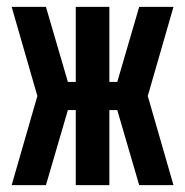

<svg xmlns="http://www.w3.org/2000/svg" viewBox="-20 -540 540 560"><path d="M201 0V-219H178L114 0H14L89 -260L14 -520H114L178 -301H201V-520H299V-301H322L386 -520H486L411 -260L486 0H386L322 -219H299V0Z"/></svg>

Font: Iosevka Curly Extrabold
Style: Regular
Weight: 800
Monospace: yes
Designer: Belleve Invis
Foundry: Belleve Invis
Version: Version 22.1.2; ttfautohint (v1.8.4)